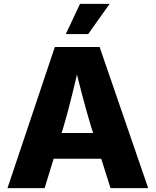

<svg xmlns="http://www.w3.org/2000/svg" viewBox="-20 -970 803 990"><path d="M18.6 0 262.7 -727.5H493.7L744.1 0H549.8L449.2 -318.4Q425.3 -397.9 402.3 -485.6Q379.4 -573.2 356.4 -669.4H397Q374 -573.2 352.8 -485.4Q331.5 -397.5 308.1 -318.4L210 0ZM184.6 -151.4V-284.2H577.6V-151.4ZM319.3 -794.4 392.6 -950.2H545.4L434.6 -794.4Z"/></svg>

Font: Inter 18pt ExtraBold
Style: Regular
Weight: 800
Designer: Rasmus Andersson
Foundry: rsms
Version: Version 4.001;git-66647c0bb